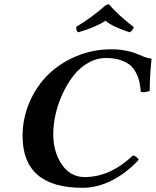

<svg xmlns="http://www.w3.org/2000/svg" viewBox="-20 -896 751 926"><path d="M377.9 9.8Q88.9 9.8 88.9 -240.2Q88.9 -326.2 122.6 -403.8Q156.2 -481.4 213.4 -537.1Q270.5 -592.8 349.6 -625.5Q428.7 -658.2 516.1 -658.2Q554.2 -658.2 586.7 -651.9Q619.1 -645.5 637.2 -637.5Q655.3 -629.4 675.8 -621.8Q696.3 -614.3 710.9 -612.8Q702.1 -528.8 702.1 -458Q692.9 -453.6 680.4 -451.9Q668 -450.2 659.2 -453.1Q656.7 -481.4 651.6 -503.4Q646.5 -525.4 634.8 -547.4Q623 -569.3 605.2 -583.7Q587.4 -598.1 558.3 -607.2Q529.3 -616.2 491.2 -616.2Q445.3 -616.2 403.8 -592Q362.3 -567.9 332.5 -528.8Q302.7 -489.7 280.8 -441.4Q258.8 -393.1 247.8 -343.5Q236.8 -293.9 236.8 -250Q236.8 -162.1 278.6 -102.1Q320.3 -42 388.2 -42Q510.7 -42 621.1 -146Q628.9 -146 637.7 -138.9Q646.5 -131.8 648.9 -125Q586.9 -59.1 517.6 -24.7Q448.2 9.8 377.9 9.8ZM625 -766.1Q624 -758.8 618.2 -751Q612.3 -743.2 605 -740.2Q520.5 -768.1 488.8 -795.9Q440.4 -764.2 357.9 -740.2Q346.2 -746.1 348.1 -767.1Q418.9 -808.6 490.2 -871.1L504.9 -876Q526.9 -849.6 561.5 -818.1Q596.2 -786.6 625 -766.1Z"/></svg>

Font: Common Serif
Style: Bold Italic
Weight: 700
Italic angle: -12°
Designer: Philipp H. Poll, Khaled Hosny
Foundry: Stefan Peev, Context Ltd.
Version: Version 1.026